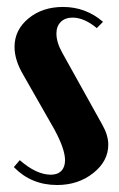

<svg xmlns="http://www.w3.org/2000/svg" viewBox="-20 -525 344 555"><path d="M277.8 -461.9 259.8 -443.8Q223.1 -474.1 189.9 -474.1Q168.5 -474.1 155.8 -461.7Q143.1 -449.2 143.1 -428.2Q143.1 -402.3 160.2 -372.1L275.9 -164.1Q293 -133.8 293 -106.9Q293 -59.1 249.5 -24.7Q206.1 9.8 145 9.8Q70.3 9.8 20 -42L37.1 -62Q85.4 -20 127 -20Q146.5 -20 157.2 -31Q168 -42 168 -62Q168 -93.8 137.2 -150.9L45.9 -311Q22 -352.5 22 -389.2Q22 -438.5 62.3 -471.7Q102.5 -504.9 162.1 -504.9Q228 -504.9 277.8 -461.9Z"/></svg>

Font: Moniqa Black Heading
Style: Regular
Weight: 900
Designer: Rajesh Rajput
Foundry: Rajesh Rajput
Version: Version 1.000